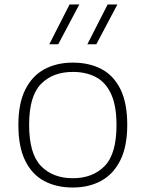

<svg xmlns="http://www.w3.org/2000/svg" viewBox="-20 -828 650 857"><path d="M305 9Q232 9 177.5 -20Q123 -49 92.5 -110.8Q62 -172.5 62 -270.5Q62 -366.5 92.8 -428Q123.5 -489.5 178.2 -519Q233 -548.5 305 -548.5Q378 -548.5 432.8 -519.8Q487.5 -491 517.8 -429.5Q548 -368 548 -270.5Q548 -174.5 517 -112.5Q486 -50.5 431.5 -20.8Q377 9 305 9ZM305 -32.5Q394 -32.5 447 -86.8Q500 -141 500 -269.5Q500 -356 476 -408.2Q452 -460.5 408.2 -483.8Q364.5 -507 305 -507Q216 -507 163 -453.2Q110 -399.5 110 -271Q110 -141.5 163 -87Q216 -32.5 305 -32.5ZM370 -630.5 460.5 -808H504L410 -630.5ZM200 -630.5 290.5 -808H334L240 -630.5Z"/></svg>

Font: Encode Sans Exp XLt
Style: Regular
Weight: 200
Width: 7
Designer: Multiple Designers
Foundry: Impallari Type
Version: Version 3.002; ttfautohint (v1.8.3) -l 8 -r 50 -G 200 -x 14 